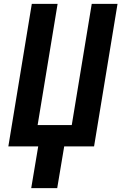

<svg xmlns="http://www.w3.org/2000/svg" viewBox="-20 -755 640 990"><path d="M141 215 177 0H23L144 -735H277L174 -110H350L453 -735H586L465 0H311L275 215Z"/></svg>

Font: Iosevka Aile Extrabold
Style: Italic
Weight: 800
Italic angle: -9°
Designer: Belleve Invis
Foundry: Belleve Invis
Version: Version 31.1.0; ttfautohint (v1.8.4)